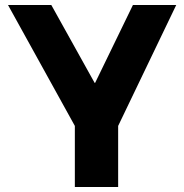

<svg xmlns="http://www.w3.org/2000/svg" viewBox="-20 -540 736 767"><path d="M358 -209H360L511 -520H684L452 -37V207H279V-37L12 -520H185Z"/></svg>

Font: Non Bureau Extended
Style: Bold
Weight: 700
Width: 7
Designer: Jona Saucedo
Foundry: Non Foundry
Version: Version 1.000; ttfautohint (v1.8.4)